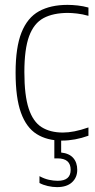

<svg xmlns="http://www.w3.org/2000/svg" viewBox="-20 -568 391 788"><path d="M234 9Q173 9 130.5 -17.8Q88 -44.5 66 -105.5Q44 -166.5 44 -270Q44 -373.5 68.2 -434.5Q92.5 -495.5 140 -521.8Q187.5 -548 257 -548Q276.5 -548 299 -545.5Q321.5 -543 343 -537V-503Q318.5 -510 296 -512.5Q273.5 -515 259 -515Q198.5 -515 158.8 -493.8Q119 -472.5 99.5 -419.5Q80 -366.5 80 -272Q80 -176.5 97.8 -122.5Q115.5 -68.5 150.8 -46.2Q186 -24 238 -24Q260 -24 285.8 -29Q311.5 -34 343 -45V-11Q287.5 9 234 9ZM214 200Q196 200 176.2 195.5Q156.5 191 142 183V155Q162.5 166 181.2 170Q200 174 217 174Q270 174 270 129Q270 82 216 82H203V-10H231V58Q264 61.5 280.5 80.2Q297 99 297 129Q297 160.5 275.5 180.2Q254 200 214 200Z"/></svg>

Font: Encode Sans Condensed Condensed Thin
Style: Regular
Weight: 100
Width: 3
Designer: Multiple Designers
Foundry: Impallari Type
Version: Version 3.000; ttfautohint (v1.8.3) -l 8 -r 50 -G 200 -x 14 